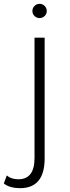

<svg xmlns="http://www.w3.org/2000/svg" viewBox="-68 -709 366 1004"><path d="M139 -614.5Q154.5 -614.5 165.5 -625.2Q176.5 -636 176.5 -651.5Q176.5 -667 165.5 -678Q154.5 -689 139 -689Q123.5 -689 112.5 -678Q101.5 -667 101.5 -651.5Q101.5 -636 112.5 -625.2Q123.5 -614.5 139 -614.5ZM36.5 275Q165.5 275 165.5 119V-512H112.5V117.5Q112.5 228.5 28 228.5Q-9.5 228.5 -32.5 208.5L-48 250.5Q-32.5 263 -10.5 269Q11.5 275 36.5 275Z"/></svg>

Font: Spartan Light
Style: Regular
Weight: 300
Designer: Matt Bailey, Mirko Velimirovic
Foundry: Matt Bailey
Version: Version 1.003; ttfautohint (v1.8.3)